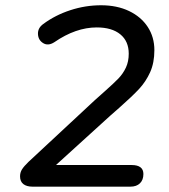

<svg xmlns="http://www.w3.org/2000/svg" viewBox="-20 -699 631 719"><path d="M55.1 -38.7Q55.1 -53.1 62.4 -64.7Q69.6 -76.3 87 -93.1L334.9 -323.7Q353.7 -340.8 372.1 -356.9Q406.3 -387.2 423.7 -405.3Q441 -423.4 451.6 -446.1Q462.1 -468.7 462.1 -498Q462.1 -544.6 430.6 -570.4Q399 -596.3 342.3 -596.3Q263.9 -596.3 183.7 -541.1Q160.6 -526.1 142 -537.3Q123.3 -548.5 122.2 -571.3Q121.1 -594.1 142.1 -609.2Q187 -642.5 243.5 -660.9Q300 -679.3 358.4 -679.3Q418.1 -679.3 463.3 -657.7Q508.4 -636.1 533.3 -598.1Q558.1 -560.1 558.1 -511.2Q558.1 -464 542.3 -428.7Q526.4 -393.5 501.3 -366.4Q476.2 -339.2 427.2 -295.9Q409.9 -281.2 392.7 -265.6L159.5 -53.7L158.1 -81H473.1Q494.8 -81 505.9 -72.6Q517 -64.2 517 -47.4Q517 -25.2 504.1 -12.6Q491.3 0 468 0H101.9Q79.9 0 67.5 -9.6Q55.1 -19.3 55.1 -38.7Z"/></svg>

Font: SN Pro Thin
Style: Italic
Weight: 200
Italic angle: -9°
Designer: Tobias Whetton
Foundry: Supernotes
Version: Version 1.003;Glyphs 3.3 (3324)